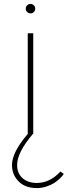

<svg xmlns="http://www.w3.org/2000/svg" viewBox="-20 -681 344 976"><path d="M121 -512H149V0H147Q67 94 67 158Q67 200 94.5 224.5Q122 249 167 249Q234 249 287 191L304 203Q302 206 298.5 211Q295 216 282.5 228Q270 240 255 249.5Q240 259 216.5 267Q193 275 167 275Q108 275 74.5 241Q41 207 41 158Q41 93 121 0ZM118 -654Q125 -661 135 -661Q145 -661 152 -654Q159 -647 159 -637Q159 -627 152 -620Q145 -613 135 -613Q125 -613 118 -620Q111 -627 111 -637Q111 -647 118 -654Z"/></svg>

Font: Spartan MB
Style: Regular
Weight: 250
Designer: Matt Bailey
Foundry: Matt Bailey
Version: Version 1.000